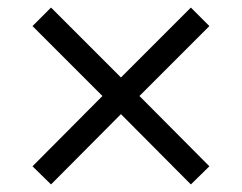

<svg xmlns="http://www.w3.org/2000/svg" viewBox="-20 -539 640 508"><path d="M115 -51 66 -99 251 -285 66 -470 115 -519 300 -334 485 -519 534 -470 349 -285 534 -99 485 -51 300 -237Z"/></svg>

Font: Nunito Sans 12pt ExtraLight 11pt Medium
Style: Regular
Weight: 500
Version: Version 3.101;gftools[0.9.27]